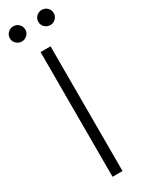

<svg xmlns="http://www.w3.org/2000/svg" viewBox="-244 -969 754 1000"><g transform="rotate(-30 133.0 -469.0)"><path d="M1.2 -891.2Q1.2 -911.2 15 -924.4Q28.8 -937.5 47.5 -937.5Q66.2 -937.5 80 -924.4Q93.8 -911.2 93.8 -891.2Q93.8 -872.5 80 -859.4Q66.2 -846.2 47.5 -846.2Q28.8 -846.2 15 -859.4Q1.2 -872.5 1.2 -891.2ZM172.5 -891.2Q172.5 -911.2 186.2 -924.4Q200 -937.5 218.8 -937.5Q237.5 -937.5 251.2 -924.4Q265 -911.2 265 -891.2Q265 -872.5 251.2 -859.4Q237.5 -846.2 218.8 -846.2Q200 -846.2 186.2 -859.4Q172.5 -872.5 172.5 -891.2ZM103.8 0V-750H163.8V0Z"/></g></svg>

Font: Now Light
Style: Regular
Weight: 300
Designer: Alfredo Marco Pradil
Foundry: Alfredo Marco Pradil
Version: Version 1.002;PS 001.002;hotconv 1.0.88;makeotf.lib2.5.64775